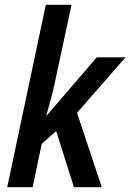

<svg xmlns="http://www.w3.org/2000/svg" viewBox="-20 -780 543 800"><path d="M171 -760H278L207 -429Q195 -374 173 -299H175L383 -541H503L301 -310L404 0H288L214 -234L154 -181L116 0H10Z"/></svg>

Font: Noto Sans UI NarrowMedium
Style: Italic
Weight: 500
Width: 4
Italic angle: -12°
Designer: Monotype Design Team
Foundry: Monotype Imaging Inc.
Version: Version 1.001